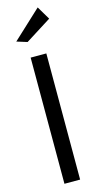

<svg xmlns="http://www.w3.org/2000/svg" viewBox="-143 -990 529 1029"><g transform="rotate(-15 121.0 -475.0)"><path d="M84 -785 26 -803 184 -950 228 -876ZM78 0V-700H165V0Z"/></g></svg>

Font: Panamera Medium
Style: Regular
Weight: 500
Designer: Bastien Sozeau
Foundry: NBR — Bastien Sozeau
Version: Version 3.002; ttfautohint (v1.8.4.7-5d5b);gftools[0.9.33]